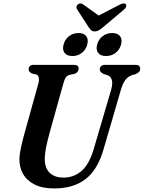

<svg xmlns="http://www.w3.org/2000/svg" viewBox="-20 -1074 828 1107"><path d="M521.5 -218 621 -557Q640.5 -627 597 -641.5L579.5 -646.5Q554.5 -658 555 -675Q555 -685.5 563 -692.8Q571 -700 586 -700H762.5Q788 -700 788 -678Q788 -665.5 781.2 -658.8Q774.5 -652 760.5 -646L741.5 -641Q717.5 -632.5 702.5 -612.8Q687.5 -593 676 -553L577 -213Q543 -95 473 -41.2Q403 12.5 293 12.5Q224.5 12.5 179.8 -10Q135 -32.5 113.2 -70.8Q91.5 -109 92 -156.5Q92.5 -187 102.5 -230.8Q112.5 -274.5 123 -311.5L201.5 -594Q206.5 -612 203.5 -626Q200.5 -640 189.5 -644.5L164.5 -650Q153.5 -656.5 149.2 -662Q145 -667.5 145 -677.5Q145.5 -686.5 152.5 -693.2Q159.5 -700 172 -700H407Q433.5 -700 433.5 -679Q433 -669.5 427.5 -661Q422 -652.5 408.5 -648L380 -642Q366 -638 358.8 -626.8Q351.5 -615.5 345.5 -593.5L267 -312Q252.5 -259 245.5 -223Q238.5 -187 238 -161Q237.5 -105.5 266.2 -77.8Q295 -50 346 -50Q405.5 -50 450.2 -88.5Q495 -127 521.5 -218ZM397.5 -751Q366 -751 352.2 -769Q338.5 -787 346.5 -817Q354.5 -847 377.8 -865.2Q401 -883.5 432.5 -883.5Q464 -883.5 477.5 -865.2Q491 -847 483 -817Q475.5 -787.5 452.2 -769.2Q429 -751 397.5 -751ZM591.5 -751Q560 -751 546 -769Q532 -787 540 -817Q548 -847 571.5 -865.2Q595 -883.5 626.5 -883.5Q658.5 -883.5 672.2 -865.2Q686 -847 678 -817Q670 -787.5 646.5 -769.2Q623 -751 591.5 -751ZM576.5 -919Q562 -907 551 -900Q540 -893 526.5 -893Q512.5 -893 505.2 -900Q498 -907 490 -919L424.5 -1020Q419 -1029 421.2 -1037Q423.5 -1045 430 -1049.5Q445 -1060 461.5 -1047L549 -984.5L670 -1047Q695 -1060.5 705.5 -1049.5Q709 -1045.5 707.5 -1037Q706 -1028.5 695.5 -1019.5Z"/></svg>

Font: Fraunces 72pt Soft SemiBold
Style: Italic
Weight: 600
Italic angle: -16°
Version: Version 1.000;[b76b70a41]